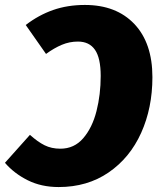

<svg xmlns="http://www.w3.org/2000/svg" viewBox="-48 -736 639 776"><path d="M568 -424Q568 -300 522.5 -199Q477 -98 391 -39Q305 20 189 20Q119 20 64 -7.5Q9 -35 -28 -78L73 -191Q104 -163 132 -149Q160 -135 196 -135Q252 -135 288.5 -177.5Q325 -220 342 -287Q359 -354 359 -429Q359 -501 336 -534.5Q313 -568 267 -568Q233 -568 202 -555Q171 -542 138 -518L56 -635Q108 -675 166.5 -695.5Q225 -716 295 -716Q422 -716 495 -639Q568 -562 568 -424Z"/></svg>

Font: Fira Sans Black
Style: Italic
Weight: 900
Italic angle: -8°
Designer: Carrois Corporate & Edenspiekermann AG
Foundry: Carrois Corporate GbR & Edenspiekermann AG
Version: Version 4.203